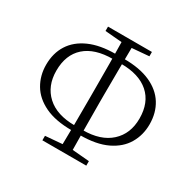

<svg xmlns="http://www.w3.org/2000/svg" viewBox="-159 -903 1085 1072"><g transform="rotate(30 383.0 -366.5)"><path d="M49 -376Q49 -451 84 -506Q119 -561 187.5 -591.5Q256 -622 356 -622H379V-590H357Q240 -590 177.5 -534.5Q115 -479 115 -376Q115 -278 178 -220Q241 -162 357 -162H379V-130H356Q251 -130 183 -162.5Q115 -195 82 -251Q49 -307 49 -376ZM386 -130V-162H409Q524 -162 587.5 -220Q651 -278 651 -376Q651 -479 588 -534.5Q525 -590 409 -590H386V-622H410Q511 -622 579 -591.5Q647 -561 681.5 -505.5Q716 -450 716 -376Q716 -307 683 -251Q650 -195 582 -162.5Q514 -130 409 -130ZM350 0Q352 -83 352.5 -168Q353 -253 353 -336V-393Q353 -479 352.5 -563.5Q352 -648 350 -733H416Q415 -649 414 -565Q413 -481 413 -395V-336Q413 -254 414 -168.5Q415 -83 416 0ZM242 -705V-733H525V-705L395 -694H373ZM242 0V-29L374 -40H396L525 -29V0Z"/></g></svg>

Font: Early Summer Mincho VF
Style: Regular
Weight: 250
Designer: GuiWonder
Version: Version 1.002